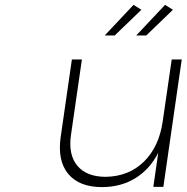

<svg xmlns="http://www.w3.org/2000/svg" viewBox="-20 -764 763 785"><path d="M228 -203.1 273.9 -521H314.9L270 -210.9Q258.8 -130.9 296.6 -85.9Q334.5 -41 413.1 -41Q507.3 -43 568.6 -103.3Q629.9 -163.6 645 -266.1L682.1 -521H723.1L647.9 0H606.9L627 -139.2Q592.3 -71.8 533.7 -35.6Q475.1 0.5 397.9 1Q303.7 1 259 -53Q214.4 -106.9 228 -203.1ZM408.2 -619.1 525.9 -744.1 558.1 -724.1 449.2 -619.1ZM537.1 -619.1 654.8 -744.1 687 -724.1 578.1 -619.1Z"/></svg>

Font: Trueno UltraLight
Style: Italic
Weight: 250
Designer: Julieta Ulanovsky
Foundry: Julieta Ulanovsky
Version: Version 3.001b | FøM Fix